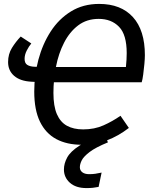

<svg xmlns="http://www.w3.org/2000/svg" viewBox="-20 -720 777 971"><path d="M589.3 -134.5 631.7 -73Q578.6 -31.9 520.1 -9.9Q461.5 12.1 393.4 12.1Q318.4 12.1 264.8 -16.5Q211.3 -45 182.2 -104.5Q153.2 -164 153.2 -257Q153.2 -339.1 174.2 -418.2Q195.3 -497.2 236.3 -560.7Q277.3 -624.2 338.9 -662.2Q400.4 -700.2 481.5 -700.2Q591.7 -700.2 652.2 -633.6Q712.7 -567 712.7 -441Q712.7 -423.9 710.2 -396.4Q707.7 -368.9 704.2 -342.9Q700.7 -316.9 696.6 -303.8L239.2 -303.8L249.3 -381.3L616.8 -381.3Q618.8 -400.3 619.8 -418.3Q620.8 -436.2 620.8 -451.2Q620.8 -544.8 581.9 -584.6Q543.1 -624.5 479.4 -624.5Q418.6 -624.5 375.2 -591.5Q331.9 -558.5 304 -504Q276.1 -449.6 263.2 -383.2Q250.2 -316.7 250.2 -249.9Q250.2 -183.2 267.7 -142.8Q285.1 -102.5 318.5 -84Q351.9 -65.6 400.7 -65.6Q457.6 -65.6 503.5 -86.1Q549.4 -106.5 589.3 -134.5ZM154.3 -382.4 213.1 -381.4 194.1 -303.8 138.4 -306.8Q82.1 -309.8 51.5 -336.4Q20.9 -363 20.9 -406.1Q20.9 -446.2 40.4 -477.8Q59.9 -509.3 84.8 -535.2L138.3 -500.2Q126.4 -486.2 115.4 -464.7Q104.4 -443.3 104.4 -422.3Q104.4 -400.3 117.9 -391.9Q131.4 -383.4 154.3 -382.4ZM511.7 -35.3 525.8 0Q462.8 25.9 432.9 48.9Q402.9 71.9 393.4 90.9Q383.9 109.8 383.9 125.8Q383.9 141.8 396.4 151.3Q408.9 160.8 430.9 160.8Q447.8 160.8 461.8 158.8Q475.9 156.8 493.8 152.8L478.7 225.2Q463.7 228.2 449.7 229.7Q435.6 231.2 417.6 231.2Q363.6 231.2 333.4 204.2Q303.3 177.2 303.3 137.1Q303.3 106.9 319.9 76.3Q336.5 45.8 381.6 16.8Q426.7 -12.3 511.7 -35.3Z"/></svg>

Font: Fira Sans Variable
Style: Italic
Weight: 397
Italic angle: -8°
Designer: Carrois Corporate & Edenspiekermann AG
Foundry: Carrois Corporate GbR & Edenspiekermann AG
Version: Version 4.202